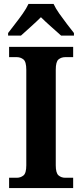

<svg xmlns="http://www.w3.org/2000/svg" viewBox="-20 -951 415 971"><path d="M26 0V-52H65Q84 -52 98.5 -63.5Q113 -75 113 -115V-598Q113 -639 98.5 -650.5Q84 -662 65 -662H26V-714H350V-662H310Q290 -662 276 -650.5Q262 -639 262 -598V-115Q262 -76 276 -64Q290 -52 310 -52H350V0ZM21 -784Q35 -803 55.5 -829Q76 -855 95 -882Q114 -909 124 -931H251Q261 -909 280 -882Q299 -855 319 -829Q339 -803 354 -784V-771H289Q269 -789 238.5 -816Q208 -843 187 -864Q166 -843 136 -816Q106 -789 86 -771H21Z"/></svg>

Font: Noto Serif Thai SemiCondensed
Style: Bold
Weight: 700
Width: 4
Designer: Monotype Design Team
Foundry: Monotype Imaging Inc.
Version: Version 2.002; ttfautohint (v1.8.4.7-5d5b)